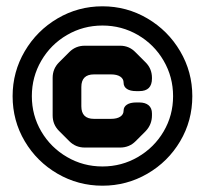

<svg xmlns="http://www.w3.org/2000/svg" viewBox="-20 -691 650 609"><path d="M590 -386Q590 -308 551.5 -243Q513 -178 447.5 -140Q382 -102 305 -102Q228 -102 162.5 -140Q97 -178 58.5 -243Q20 -308 20 -386Q20 -463 58.5 -528.5Q97 -594 162.5 -632.5Q228 -671 305 -671Q382 -671 447.5 -632.5Q513 -594 551.5 -528.5Q590 -463 590 -386ZM81 -386Q81 -325 111 -274Q141 -223 192.5 -193Q244 -163 305 -163Q366 -163 417.5 -193Q469 -223 499 -274Q529 -325 529 -386Q529 -447 499 -498.5Q469 -550 417.5 -580Q366 -610 305 -610Q244 -610 192.5 -580Q141 -550 111 -498.5Q81 -447 81 -386ZM372 -429Q372 -441 361.5 -448Q351 -455 332 -455H278Q238 -455 238 -415V-354Q238 -314 278 -314H332Q351 -314 361.5 -321Q372 -328 372 -340Q372 -352 382.5 -359Q393 -366 412 -366H422Q441 -366 451.5 -357Q462 -348 462 -331V-325Q462 -296 442 -275L410 -243Q390 -223 361 -223H249Q220 -223 200 -243L167 -276Q147 -296 147 -325V-444Q147 -473 167 -493L200 -526Q220 -546 249 -546H361Q390 -546 410 -525L442 -493Q462 -473 462 -444V-442Q462 -402 422 -402H412Q393 -402 382.5 -409Q372 -416 372 -429Z"/></svg>

Font: ZCOOL QingKe HuangYou
Style: Regular
Weight: 400
Version: Version 1.000